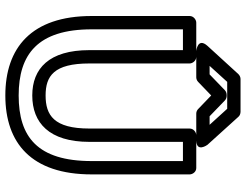

<svg xmlns="http://www.w3.org/2000/svg" viewBox="-121 -764 922 720"><g transform="rotate(90 340.0 -404.0)"><path d="M90 -287V-629H168V-278C168 -127 237 -64 338 -64C440 -64 512 -127 512 -278V-629H584V-287C584 -83 493 -13 338 -13C184 -13 90 -84 90 -287ZM40 -287C40 -60 160 37 338 37C517 37 634 -61 634 -287V-654C634 -665 625 -679 610 -679H487C476 -679 462 -669 462 -654V-278C462 -145 412 -114 338 -114C265 -114 218 -145 218 -278V-654C218 -665 208 -679 193 -679H65C54 -679 40 -669 40 -654ZM259 -729H227L287 -795H388L448 -729H416L357 -786C352 -791 345 -793 340 -793H336C329 -793 322 -790 318 -786ZM270 -679C275 -679 282 -681 287 -686L338 -735L389 -686C393 -682 399 -679 406 -679H505C554 -679 523 -721 523 -721L418 -837C414 -842 406 -845 399 -845H276C270 -845 263 -842 258 -837L152 -721C119 -684 171 -679 171 -679Z"/></g></svg>

Font: Falling Sky
Style: ExtOu
Weight: 400
Designer: Paul D. Hunt
Foundry: Adobe Systems Incorporated
Version: Version 1.02